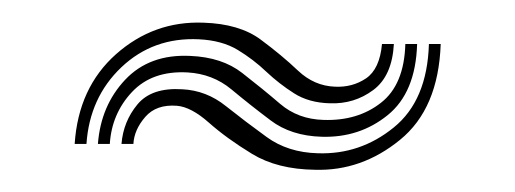

<svg xmlns="http://www.w3.org/2000/svg" viewBox="-20 -441 459 171"><path d="M46.5 -312.8Q49.8 -363 83.4 -392.8Q117 -422.5 161.2 -420.8Q193.2 -419.8 212.1 -405.8Q231 -391.8 245.4 -378.1Q259.8 -364.5 278.2 -363.8Q293.8 -363 306 -371.2Q318.2 -379.5 320.2 -401.8H330.8Q329.2 -373.2 312.4 -360.8Q295.5 -348.2 273.8 -349Q255 -349.5 241.9 -357.9Q228.8 -366.2 217.2 -377.1Q205.8 -388 191.8 -396.5Q177.8 -405 157.2 -406Q116.5 -408 88.1 -381.1Q59.8 -354.2 57 -312.8ZM67.2 -312.8Q69.8 -347 91.5 -370Q113.2 -393 149.5 -391.2Q177.8 -390 195.6 -376.1Q213.5 -362.2 229.5 -348.5Q245.5 -334.8 268.2 -334.2Q298.5 -333.2 319.2 -349.4Q340 -365.5 341 -401.8H351.5Q350.2 -358.5 325.2 -338.4Q300.2 -318.2 266.5 -319.2Q239.2 -320 221 -333.8Q202.8 -347.5 186.1 -361.4Q169.5 -375.2 147 -376.5Q115.5 -378.2 97.5 -359Q79.5 -339.8 77.8 -312.8ZM88.2 -312.8Q89.8 -332.8 102.4 -348Q115 -363.2 142.2 -361.5Q163.8 -360.5 181.2 -346.5Q198.8 -332.5 217.6 -318.9Q236.5 -305.2 263 -304.5Q300.8 -303.2 330.6 -327.4Q360.5 -351.5 362 -401.8H372.5Q370.5 -344.2 336.2 -316.4Q302 -288.5 260.5 -289.8Q227 -290.2 204.4 -304Q181.8 -317.8 166 -331.8Q150.2 -345.8 137.5 -346.8Q119.2 -348.2 109.4 -336.9Q99.5 -325.5 98.8 -312.8Z"/></svg>

Font: Big Shoulders Inline Display
Style: Bold
Weight: 700
Designer: Patric King
Foundry: XO Type Co
Version: Version 1.000